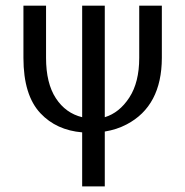

<svg xmlns="http://www.w3.org/2000/svg" viewBox="-20 -460 656 680"><path d="M143.1 -439.9V-254.9Q143.1 -165.5 177.7 -112.3Q212.4 -59.1 271 -44.9V-439.9H351.1V-44.9Q402.8 -60.5 438 -114.5Q473.1 -168.5 473.1 -254.9V-439.9H553.2V-254.9Q552.7 -84.5 428.7 -19.5Q393.6 -1 351.1 5.9V200.2H271V8.8Q179.7 1 123.5 -58.6Q63 -122.6 63 -254.9V-439.9Z"/></svg>

Font: Pfennig
Style: Medium
Weight: 500
Version: Version 20120410 ; ttfautohint (v0.8)